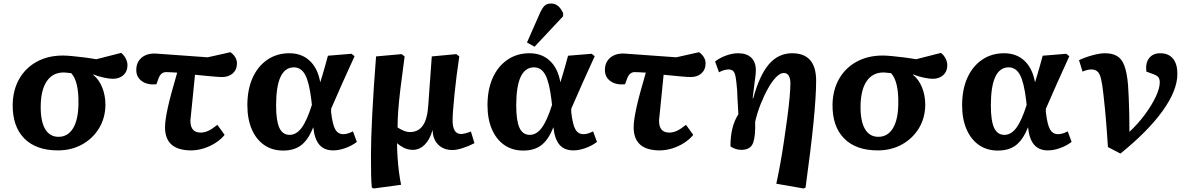

<svg xmlns="http://www.w3.org/2000/svg" viewBox="-20 -839 6753 1089"><path d="M308 14Q184 14 117 -54.5Q50 -123 52 -248Q54 -331 90 -393Q126 -455 189.5 -489.5Q253 -524 337 -524Q357 -524 388.5 -521Q420 -518 456 -513.5Q492 -509 526 -503L667 -539Q683 -527 693 -507.5Q703 -488 703 -469Q703 -434 680 -413Q657 -392 620 -392Q602 -392 570 -398.5Q538 -405 509 -417L508 -415Q541 -389 559.5 -343.5Q578 -298 578 -244Q577 -169 541.5 -111Q506 -53 445.5 -19.5Q385 14 308 14ZM312 -63Q365 -63 394.5 -111.5Q424 -160 425 -251Q427 -378 384 -424Q372 -425 360.5 -426.5Q349 -428 342 -428Q280 -428 246.5 -380Q213 -332 211 -243Q209 -155 235 -109Q261 -63 312 -63Z M1064 14Q916 14 916 -117Q916 -156 931.5 -227Q947 -298 985 -427Q967 -428 950.5 -429Q934 -430 922 -430Q893 -430 880 -396L867 -361Q817 -356 785 -378.5Q753 -401 753 -442Q753 -487 784 -512.5Q815 -538 866 -535L1158 -514L1287 -543Q1324 -516 1324 -479Q1324 -444 1300.5 -423Q1277 -402 1239 -402Q1222 -402 1179 -406Q1136 -410 1086 -415Q1076 -312 1069.5 -250.5Q1063 -189 1060 -157Q1056 -124 1055 -116.5Q1054 -109 1054.5 -116Q1055 -123 1056.5 -135Q1058 -147 1059 -154.5Q1060 -162 1060 -154Q1060 -87 1118 -87Q1140 -87 1161.5 -97Q1183 -107 1213 -131L1254 -74Q1233 -48 1201.5 -28Q1170 -8 1134 3Q1098 14 1064 14Z M1586 15Q1524 15 1478.5 -16.5Q1433 -48 1408 -106Q1383 -164 1383 -242Q1383 -331 1412.5 -397Q1442 -463 1496 -500Q1550 -537 1621 -537Q1691 -537 1736.5 -494.5Q1782 -452 1796 -374H1797Q1803 -393 1808.5 -411.5Q1814 -430 1821.5 -456Q1829 -482 1840 -523L1974 -534L1991 -520Q1955 -442 1920.5 -364.5Q1886 -287 1858 -222V-203Q1866 -133 1881.5 -105.5Q1897 -78 1927 -78Q1952 -78 1982 -94L2004 -34Q1975 -12 1938.5 1Q1902 14 1870 14Q1819 14 1791.5 -18Q1764 -50 1757 -116H1756Q1729 -47 1689 -16Q1649 15 1586 15ZM1623 -74Q1661 -74 1691 -114.5Q1721 -155 1749 -244L1746 -271Q1734 -372 1711 -414.5Q1688 -457 1647 -457Q1546 -457 1546 -241Q1546 -154 1564.5 -114Q1583 -74 1623 -74Z M2100 230 2089 225Q2086 197 2085 155.5Q2084 114 2084 39Q2084 -48 2091.5 -194.5Q2099 -341 2113 -519L2258 -532L2275 -519Q2260 -409 2251 -334.5Q2242 -260 2238.5 -208.5Q2235 -157 2235 -116Q2250 -106 2269 -98Q2288 -90 2305 -90Q2352 -90 2378 -126.5Q2404 -163 2409 -241L2429 -519L2568 -532L2585 -519Q2577 -466 2570 -411Q2563 -356 2558 -306Q2553 -256 2550 -216.5Q2547 -177 2547 -157Q2547 -79 2595 -79Q2606 -79 2621 -83Q2636 -87 2651 -93L2671 -27Q2639 -10 2604 1Q2569 12 2547 12Q2496 12 2465.5 -18.5Q2435 -49 2434 -100H2433Q2418 -47 2388.5 -18Q2359 11 2322 11Q2294 11 2270.5 -1Q2247 -13 2233 -26H2232Q2232 10 2235 54.5Q2238 99 2243.5 140.5Q2249 182 2255 209Z M2948 15Q2886 15 2840.5 -16.5Q2795 -48 2770 -106Q2745 -164 2745 -242Q2745 -331 2774.5 -397Q2804 -463 2858 -500Q2912 -537 2983 -537Q3053 -537 3098.5 -494.5Q3144 -452 3158 -374H3159Q3165 -393 3170.5 -411.5Q3176 -430 3183.5 -456Q3191 -482 3202 -523L3336 -534L3353 -520Q3317 -442 3282.5 -364.5Q3248 -287 3220 -222V-203Q3228 -133 3243.5 -105.5Q3259 -78 3289 -78Q3314 -78 3344 -94L3366 -34Q3337 -12 3300.5 1Q3264 14 3232 14Q3181 14 3153.5 -18Q3126 -50 3119 -116H3118Q3091 -47 3051 -16Q3011 15 2948 15ZM2985 -74Q3023 -74 3053 -114.5Q3083 -155 3111 -244L3108 -271Q3096 -372 3073 -414.5Q3050 -457 3009 -457Q2908 -457 2908 -241Q2908 -154 2926.5 -114Q2945 -74 2985 -74ZM3012 -574 2969 -598 3043 -766Q3057 -796 3070 -807.5Q3083 -819 3106 -819Q3150 -819 3174 -764V-747Z M3722 14Q3574 14 3574 -117Q3574 -156 3589.5 -227Q3605 -298 3643 -427Q3625 -428 3608.5 -429Q3592 -430 3580 -430Q3551 -430 3538 -396L3525 -361Q3475 -356 3443 -378.5Q3411 -401 3411 -442Q3411 -487 3442 -512.5Q3473 -538 3524 -535L3816 -514L3945 -543Q3982 -516 3982 -479Q3982 -444 3958.5 -423Q3935 -402 3897 -402Q3880 -402 3837 -406Q3794 -410 3744 -415Q3734 -312 3727.5 -250.5Q3721 -189 3718 -157Q3714 -124 3713 -116.5Q3712 -109 3712.5 -116Q3713 -123 3714.5 -135Q3716 -147 3717 -154.5Q3718 -162 3718 -154Q3718 -87 3776 -87Q3798 -87 3819.5 -97Q3841 -107 3871 -131L3912 -74Q3891 -48 3859.5 -28Q3828 -8 3792 3Q3756 14 3722 14Z M4538 230 4383 203Q4394 154 4405.5 90.5Q4417 27 4427 -41Q4437 -109 4445.5 -172Q4454 -235 4458.5 -286Q4463 -337 4463 -365Q4463 -425 4425 -425Q4405 -425 4382 -401.5Q4359 -378 4336.5 -338Q4314 -298 4294.5 -249Q4275 -200 4263 -148Q4266 -71 4252 -30Q4238 11 4184 11Q4167 11 4148.5 4.5Q4130 -2 4123 -10Q4123 -122 4168 -191Q4164 -251 4163 -279.5Q4162 -308 4161 -327Q4157 -376 4152.5 -401.5Q4148 -427 4138.5 -436Q4129 -445 4113 -445Q4087 -445 4058 -429L4036 -490Q4060 -510 4097 -523.5Q4134 -537 4167 -537Q4215 -537 4241 -512Q4267 -487 4267 -441Q4267 -426 4265 -409.5Q4263 -393 4259 -363.5Q4255 -334 4249 -282L4252 -281Q4288 -413 4341.5 -475Q4395 -537 4473 -537Q4609 -537 4609 -381Q4609 -294 4594 -143Q4579 8 4549 225Z M4958 14Q4834 14 4767 -54.5Q4700 -123 4702 -248Q4704 -331 4740 -393Q4776 -455 4839.5 -489.5Q4903 -524 4987 -524Q5007 -524 5038.5 -521Q5070 -518 5106 -513.5Q5142 -509 5176 -503L5317 -539Q5333 -527 5343 -507.5Q5353 -488 5353 -469Q5353 -434 5330 -413Q5307 -392 5270 -392Q5252 -392 5220 -398.5Q5188 -405 5159 -417L5158 -415Q5191 -389 5209.5 -343.5Q5228 -298 5228 -244Q5227 -169 5191.5 -111Q5156 -53 5095.5 -19.5Q5035 14 4958 14ZM4962 -63Q5015 -63 5044.5 -111.5Q5074 -160 5075 -251Q5077 -378 5034 -424Q5022 -425 5010.5 -426.5Q4999 -428 4992 -428Q4930 -428 4896.5 -380Q4863 -332 4861 -243Q4859 -155 4885 -109Q4911 -63 4962 -63Z M5640 15Q5578 15 5532.5 -16.5Q5487 -48 5462 -106Q5437 -164 5437 -242Q5437 -331 5466.5 -397Q5496 -463 5550 -500Q5604 -537 5675 -537Q5745 -537 5790.5 -494.5Q5836 -452 5850 -374H5851Q5857 -393 5862.5 -411.5Q5868 -430 5875.5 -456Q5883 -482 5894 -523L6028 -534L6045 -520Q6009 -442 5974.5 -364.5Q5940 -287 5912 -222V-203Q5920 -133 5935.5 -105.5Q5951 -78 5981 -78Q6006 -78 6036 -94L6058 -34Q6029 -12 5992.5 1Q5956 14 5924 14Q5873 14 5845.5 -18Q5818 -50 5811 -116H5810Q5783 -47 5743 -16Q5703 15 5640 15ZM5677 -74Q5715 -74 5745 -114.5Q5775 -155 5803 -244L5800 -271Q5788 -372 5765 -414.5Q5742 -457 5701 -457Q5600 -457 5600 -241Q5600 -154 5618.5 -114Q5637 -74 5677 -74Z M6335 32 6264 -5Q6261 -52 6258.5 -86Q6256 -120 6253.5 -151Q6251 -182 6247.5 -218.5Q6244 -255 6238 -308Q6232 -364 6224.5 -393.5Q6217 -423 6204 -434Q6191 -445 6170 -445Q6148 -445 6120 -433L6100 -498Q6137 -515 6178 -526Q6219 -537 6247 -537Q6289 -537 6316 -521Q6343 -505 6357.5 -466Q6372 -427 6378 -358Q6380 -329 6382 -285.5Q6384 -242 6385 -192Q6386 -142 6386 -91Q6435 -137 6473.5 -189Q6512 -241 6535 -289.5Q6558 -338 6558 -372Q6558 -391 6550.5 -400.5Q6543 -410 6525 -417L6482 -433Q6476 -481 6497.5 -509Q6519 -537 6561 -537Q6608 -537 6633 -506.5Q6658 -476 6658 -420Q6658 -327 6575 -211Q6492 -95 6335 32Z"/></svg>

Font: Literata 7pt
Style: Bold Italic
Weight: 700
Italic angle: -2°
Designer: Latin by Veronika Burian and Jose Scaglione. Greek by Irene Vlachou. Cyrillic by Vera Evstafieva
Foundry: TypeTogether
Version: Version 3.002